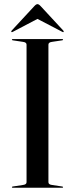

<svg xmlns="http://www.w3.org/2000/svg" viewBox="-20 -884 353 904"><path d="M208 -26Q208 -15 225.5 -13L272 -6Q277 -5.5 277 -3Q277 0 273 0H40Q36 0 36 -3Q36 -5.5 41 -6L87.5 -13Q105 -15 105 -26V-674Q105 -685 87.5 -687L41 -694Q36 -694.5 36 -697Q36 -700 40 -700H273Q277 -700 277 -697Q277 -694.5 272 -694L225.5 -687Q208 -685 208 -674ZM279 -733Q277.5 -731.5 272.5 -734.5L156.5 -795L41 -734.5Q36 -731.5 34 -733Q31.5 -735.5 35 -740L141 -854.5Q150 -864.5 156.5 -864.5Q163 -864.5 172 -854.5L278 -740Q281.5 -735.5 279 -733Z"/></svg>

Font: Fraunces 144pt S000
Style: Regular
Weight: 400
Version: Version 1.000; ttfautohint (v1.8.3)